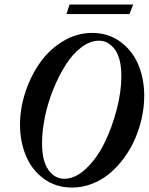

<svg xmlns="http://www.w3.org/2000/svg" viewBox="-20 -823 663 856"><path d="M276.4 -760.3 290 -802.7H573.7L557.1 -760.3ZM301.3 13.2Q229.5 13.2 176 -25.6Q122.6 -64.5 95.9 -127.7Q69.3 -190.9 69.3 -267.6Q69.3 -340.8 93.8 -414.1Q118.2 -487.3 159.7 -545.4Q201.2 -603.5 262 -639.9Q322.8 -676.3 390.6 -676.3Q462.4 -676.3 516.1 -637.2Q569.8 -598.1 596.4 -535.2Q623 -472.2 623 -395.5Q623 -346.7 612.1 -297.1Q601.1 -247.6 581.3 -202.4Q561.5 -157.2 532.2 -117.7Q502.9 -78.1 468 -49.1Q433.1 -20 389.9 -3.4Q346.7 13.2 301.3 13.2ZM266.1 -25.9Q315.9 -25.9 364 -71.5Q412.1 -117.2 445.8 -185.8Q479.5 -254.4 500.2 -334.2Q521 -414.1 521 -482.4Q521 -564 491.9 -602.8Q462.9 -641.6 421.9 -641.6Q381.8 -641.6 342.5 -611.8Q303.2 -582 272.5 -533.2Q241.7 -484.4 217.5 -424.8Q193.4 -365.2 180.4 -302.2Q167.5 -239.3 167.5 -185.1Q167.5 -104 196.3 -64.9Q225.1 -25.9 266.1 -25.9Z"/></svg>

Font: Elstob 14pt SemiBold
Style: Italic
Weight: 600
Italic angle: -20°
Designer: Peter S. Baker
Version: Version 1.015